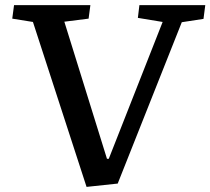

<svg xmlns="http://www.w3.org/2000/svg" viewBox="-20 -720 824 752"><path d="M399 -98H406L617 -634L520 -650L526 -700H784L777 -646L692 -633L441 -1L319 12L109 -634L28 -647L35 -700H334L327 -647L232 -635Z"/></svg>

Font: Literata 7pt Medium
Style: Italic
Weight: 500
Italic angle: -2°
Designer: Latin by Veronika Burian and Jose Scaglione. Greek by Irene Vlachou. Cyrillic by Vera Evstafieva
Foundry: TypeTogether
Version: Version 3.002